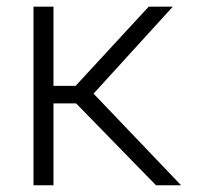

<svg xmlns="http://www.w3.org/2000/svg" viewBox="-20 -548 582 568"><path d="M205.1 -242.2H138.2V0H79.1V-528.3H138.2V-293.9H203.6L419.9 -528.3H491.2L256.8 -271L515.6 0H441.4Z"/></svg>

Font: RobotoInd Light
Style: Regular
Weight: 300
Designer: Google
Version: Version 2.001151; 2014